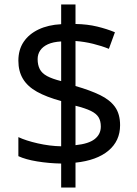

<svg xmlns="http://www.w3.org/2000/svg" viewBox="-20 -779 612 857"><path d="M253 -49Q198 -50 146 -58.5Q94 -67 62 -82V-167Q96 -151 149 -139Q202 -127 253 -126V-328Q187 -346 145 -369.5Q103 -393 82.5 -427Q62 -461 62 -508Q62 -557 85.5 -592Q109 -627 152 -647.5Q195 -668 253 -671V-759H317V-672Q370 -671 413.5 -660.5Q457 -650 493 -635L466 -561Q434 -574 395.5 -583.5Q357 -593 317 -596V-395Q383 -376 427 -354.5Q471 -333 493.5 -301.5Q516 -270 516 -220Q516 -150 464 -106.5Q412 -63 317 -53V58H253ZM317 -131Q376 -137 403 -158.5Q430 -180 430 -214Q430 -239 420 -255.5Q410 -272 385.5 -284Q361 -296 317 -307ZM253 -594Q217 -592 194 -581.5Q171 -571 159.5 -554Q148 -537 148 -515Q148 -489 157.5 -470.5Q167 -452 190 -439.5Q213 -427 253 -417Z"/></svg>

Font: hexukannada05
Style: Book
Weight: 400
Designer: Jelle Bosma - Monotype Design Team
Foundry: Monotype Imaging Inc.
Version: Version 2.003